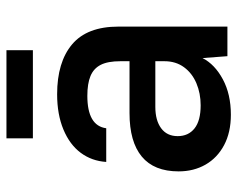

<svg xmlns="http://www.w3.org/2000/svg" viewBox="-92 -650 753 610"><g transform="rotate(-90 285.0 -345.5)"><path d="M45 -155Q45 -233 92 -272Q139 -311 230 -311H395V-340Q395 -380 383.5 -402.5Q372 -425 348 -435Q324 -445 285 -445Q190 -445 182 -385H75Q78 -431 104 -466Q130 -501 178 -521Q226 -541 290 -541Q392 -541 448.5 -493.5Q505 -446 505 -346V0H411L405 -79Q385 -40 337.5 -14.5Q290 11 225 11Q169 11 128.5 -10.5Q88 -32 66.5 -69.5Q45 -107 45 -155ZM395 -200V-229H250Q207 -229 182 -210.5Q157 -192 157 -158Q157 -124 181.5 -104.5Q206 -85 255 -85Q293 -85 325 -98.5Q357 -112 376 -138Q395 -164 395 -200ZM150 -702H430V-618H150Z"/></g></svg>

Font: .
Style: 
Weight: 500
Designer: A.Korolkova, Vitaly Kuzmin
Foundry: ParaType Ltd
Version: Version 1.000; Glyphs 3.2, build 3192.0